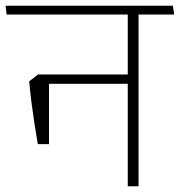

<svg xmlns="http://www.w3.org/2000/svg" viewBox="-36 -648 626 668"><path d="M446 -607.5H408.5V0H446ZM345.5 -597.5H570L565.5 -628H341.5ZM518 -597.5 514 -628H-16.5L-13 -597.5ZM423.5 -389H115.5V-356.5H423.5ZM95.5 -146.5H134.5V-389H96.5L65.5 -365Q69.5 -322 74 -288Q78.5 -254 83.5 -220.5Q88.5 -187 95.5 -146.5Z"/></svg>

Font: Anek Devanagari Medium ExtraLight
Style: Regular
Weight: 250
Version: Version 1.003